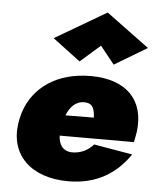

<svg xmlns="http://www.w3.org/2000/svg" viewBox="-54 -807 699 863"><g transform="rotate(5 295.5 -375.5)"><path d="M380 -610 444 -530 591 -618 397 -761 165 -625 290 -531ZM562 -135 388 -165C366 -139 330 -119 287 -121C250 -124 232 -150 230 -191H565C569 -209 572 -227 574 -239C592 -383 507 -470 346 -470C196 -470 89 -397 51 -279C46 -263 43 -247 40 -230C19 -87 117 10 286 10C414 10 502 -47 562 -135ZM331 -350C368 -348 374 -321 376 -285L248 -284C263 -322 289 -352 331 -350Z"/></g></svg>

Font: Jost* Black
Style: Italic
Weight: 900
Italic angle: -10°
Version: Version 3.7